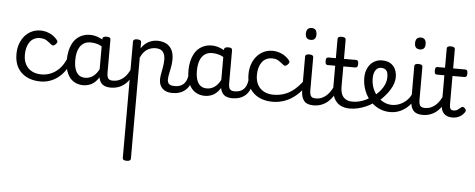

<svg xmlns="http://www.w3.org/2000/svg" viewBox="-81 -1025 5013 2027"><g transform="rotate(5 2426.0 -11.5)"><path d="M344 17Q215 17 139 -53Q63 -123 63 -250Q63 -309 80.5 -358Q98 -407 129 -443Q160 -479 202.5 -499Q245 -519 296 -519Q342 -519 390 -499Q438 -479 474 -435Q485 -421 482 -411.5Q479 -402 468 -390Q455 -377 444 -374Q433 -371 421 -381Q393 -404 366.5 -421.5Q340 -439 296 -439Q263 -439 236 -426Q209 -413 190.5 -388Q172 -363 162 -328.5Q152 -294 152 -250Q152 -190 175.5 -147Q199 -104 242.5 -81Q286 -58 344 -58Q358 -58 365.5 -46.5Q373 -35 373 -20.5Q373 -6 366 5.5Q359 17 344 17Z M342 17Q333 17 328.5 5.5Q324 -6 324 -20.5Q324 -35 329 -46.5Q334 -58 343 -58Q398 -58 446.5 -79Q495 -100 534 -141Q573 -182 599 -243Q604 -252 616.5 -249.5Q629 -247 639.5 -238Q650 -229 646 -219Q617 -140 569.5 -87.5Q522 -35 463.5 -9Q405 17 342 17Z M793 17Q736 17 692 -10.5Q648 -38 623 -94Q598 -150 598 -235Q598 -287 608 -331Q618 -375 636.5 -410Q655 -445 682.5 -469Q710 -493 745 -506Q780 -519 822 -519Q863 -519 906 -503Q949 -487 983 -461V-386Q943 -418 906.5 -429Q870 -440 831 -440Q805 -440 782.5 -432Q760 -424 742.5 -408Q725 -392 712.5 -368Q700 -344 693.5 -312Q687 -280 687 -239Q687 -184 700 -144.5Q713 -105 739.5 -84Q766 -63 806 -63Q842 -63 873.5 -79.5Q905 -96 931.5 -132.5Q958 -169 977 -229L993 -168Q970 -91 936.5 -51Q903 -11 865.5 3Q828 17 793 17ZM1083 17Q1049 17 1024 7.5Q999 -2 983 -21.5Q967 -41 959.5 -70.5Q952 -100 952 -140V-486Q952 -501 963 -508Q974 -515 996 -515Q1017 -515 1027.5 -508.5Q1038 -502 1038 -488V-140Q1038 -95 1051.5 -76.5Q1065 -58 1102 -58Q1111 -58 1115.5 -46.5Q1120 -35 1118.5 -20.5Q1117 -6 1108.5 5.5Q1100 17 1083 17Z M1083 17Q1069 17 1062.5 5.5Q1056 -6 1057.5 -20.5Q1059 -35 1070 -46.5Q1081 -58 1102 -58Q1135 -58 1163 -69Q1191 -80 1214 -100Q1237 -120 1254.5 -147Q1272 -174 1284 -205Q1290 -220 1301.5 -218.5Q1313 -217 1321.5 -207Q1330 -197 1327 -186Q1312 -138 1288.5 -100.5Q1265 -63 1234.5 -36.5Q1204 -10 1166 3.5Q1128 17 1083 17Z M1319 772Q1298 772 1287.5 765.5Q1277 759 1277 746V-489Q1277 -502 1287.5 -508.5Q1298 -515 1319 -515Q1341 -515 1352 -508.5Q1363 -502 1363 -489V-424Q1382 -453 1408 -474.5Q1434 -496 1466 -507.5Q1498 -519 1533 -519Q1585 -519 1624.5 -500Q1664 -481 1686.5 -440.5Q1709 -400 1709 -334Q1709 -310 1706 -286.5Q1703 -263 1698.5 -240.5Q1694 -218 1689.5 -197Q1685 -176 1682 -156.5Q1679 -137 1679 -120Q1679 -91 1696 -74.5Q1713 -58 1756 -58Q1770 -58 1776.5 -46.5Q1783 -35 1781.5 -20.5Q1780 -6 1769 5.5Q1758 17 1737 17Q1670 17 1633 -18.5Q1596 -54 1596 -115Q1596 -131 1598.5 -150.5Q1601 -170 1605.5 -191.5Q1610 -213 1614 -236Q1618 -259 1620.5 -281.5Q1623 -304 1623 -326Q1623 -379 1599.5 -409Q1576 -439 1521 -439Q1499 -439 1476.5 -433Q1454 -427 1433 -414Q1412 -401 1394.5 -379Q1377 -357 1363 -325V746Q1363 759 1352 765.5Q1341 772 1319 772Z M1737 17Q1723 17 1716.5 5.5Q1710 -6 1711.5 -20.5Q1713 -35 1724 -46.5Q1735 -58 1756 -58Q1786 -58 1809.5 -66Q1833 -74 1850 -90Q1867 -106 1877.5 -130Q1888 -154 1892 -186Q1894 -201 1907 -205.5Q1920 -210 1932.5 -205.5Q1945 -201 1943 -186Q1939 -133 1922 -94.5Q1905 -56 1878 -31.5Q1851 -7 1815.5 5Q1780 17 1737 17Z M2082 17Q2025 17 1981 -10.5Q1937 -38 1912 -94Q1887 -150 1887 -235Q1887 -287 1897 -331Q1907 -375 1925.5 -410Q1944 -445 1971.5 -469Q1999 -493 2034 -506Q2069 -519 2111 -519Q2152 -519 2195 -503Q2238 -487 2272 -461V-386Q2232 -418 2195.5 -429Q2159 -440 2120 -440Q2094 -440 2071.5 -432Q2049 -424 2031.5 -408Q2014 -392 2001.5 -368Q1989 -344 1982.5 -312Q1976 -280 1976 -239Q1976 -184 1989 -144.5Q2002 -105 2028.5 -84Q2055 -63 2095 -63Q2131 -63 2162.5 -79.5Q2194 -96 2220.5 -132.5Q2247 -169 2266 -229L2282 -168Q2259 -91 2225.5 -51Q2192 -11 2154.5 3Q2117 17 2082 17ZM2372 17Q2338 17 2313 7.5Q2288 -2 2272 -21.5Q2256 -41 2248.5 -70.5Q2241 -100 2241 -140V-486Q2241 -501 2252 -508Q2263 -515 2285 -515Q2306 -515 2316.5 -508.5Q2327 -502 2327 -488V-140Q2327 -95 2340.5 -76.5Q2354 -58 2391 -58Q2400 -58 2404.5 -46.5Q2409 -35 2407.5 -20.5Q2406 -6 2397.5 5.5Q2389 17 2372 17Z M2372 17Q2358 17 2351.5 5.5Q2345 -6 2346.5 -20.5Q2348 -35 2359 -46.5Q2370 -58 2391 -58Q2421 -58 2444.5 -66Q2468 -74 2485 -90Q2502 -106 2512.5 -130Q2523 -154 2527 -186Q2529 -201 2542 -205.5Q2555 -210 2567.5 -205.5Q2580 -201 2578 -186Q2574 -133 2557 -94.5Q2540 -56 2513 -31.5Q2486 -7 2450.5 5Q2415 17 2372 17Z M2803 17Q2674 17 2598 -53Q2522 -123 2522 -250Q2522 -309 2539.5 -358Q2557 -407 2588 -443Q2619 -479 2661.5 -499Q2704 -519 2755 -519Q2801 -519 2849 -499Q2897 -479 2933 -435Q2944 -421 2941 -411.5Q2938 -402 2927 -390Q2914 -377 2903 -374Q2892 -371 2880 -381Q2852 -404 2825.5 -421.5Q2799 -439 2755 -439Q2722 -439 2695 -426Q2668 -413 2649.5 -388Q2631 -363 2621 -328.5Q2611 -294 2611 -250Q2611 -190 2634.5 -147Q2658 -104 2701.5 -81Q2745 -58 2803 -58Q2817 -58 2824.5 -46.5Q2832 -35 2832 -20.5Q2832 -6 2825 5.5Q2818 17 2803 17Z M2801 17Q2782 17 2773 5.5Q2764 -6 2764 -20.5Q2764 -35 2773.5 -46.5Q2783 -58 2802 -58Q2859 -58 2911 -74.5Q2963 -91 3012 -129Q3061 -167 3108 -230Q3114 -237 3126 -232Q3138 -227 3146.5 -216.5Q3155 -206 3148 -196Q3105 -126 3050 -78.5Q2995 -31 2931.5 -7Q2868 17 2801 17Z M3232 17Q3198 17 3173 7.5Q3148 -2 3132 -21.5Q3116 -41 3108.5 -70.5Q3101 -100 3101 -140V-489Q3101 -502 3111.5 -508.5Q3122 -515 3143 -515Q3165 -515 3176 -508.5Q3187 -502 3187 -489V-140Q3187 -95 3200.5 -76.5Q3214 -58 3251 -58Q3265 -58 3272 -46.5Q3279 -35 3277.5 -20.5Q3276 -6 3265 5.5Q3254 17 3232 17ZM3145 -669Q3117 -669 3102.5 -684.5Q3088 -700 3088 -731Q3088 -763 3102.5 -779Q3117 -795 3145 -795Q3172 -795 3186 -779Q3200 -763 3200 -731Q3201 -700 3186.5 -684.5Q3172 -669 3145 -669Z M3232 17Q3218 17 3211.5 5.5Q3205 -6 3206.5 -20.5Q3208 -35 3219 -46.5Q3230 -58 3251 -58Q3285 -58 3313.5 -70Q3342 -82 3365 -103Q3388 -124 3406.5 -153Q3425 -182 3438 -216Q3444 -231 3456 -229.5Q3468 -228 3476.5 -219Q3485 -210 3482 -199Q3466 -148 3442 -108Q3418 -68 3386.5 -40Q3355 -12 3316.5 2.5Q3278 17 3232 17Z M3620 17Q3572 17 3536 3Q3500 -11 3475.5 -39Q3451 -67 3438.5 -108Q3426 -149 3426 -203V-420H3348Q3333 -420 3327 -429Q3321 -438 3321 -460Q3321 -483 3327 -491.5Q3333 -500 3348 -500H3426V-704Q3426 -717 3436.5 -723.5Q3447 -730 3468 -730Q3490 -730 3501 -723.5Q3512 -717 3512 -704V-500H3638Q3653 -500 3659.5 -491.5Q3666 -483 3666 -460Q3666 -438 3659.5 -429Q3653 -420 3638 -420H3512V-203Q3512 -167 3520 -140Q3528 -113 3544 -95Q3560 -77 3583.5 -67.5Q3607 -58 3638 -58Q3652 -58 3659 -46.5Q3666 -35 3664.5 -20.5Q3663 -6 3652 5.5Q3641 17 3620 17Z M3620 17Q3601 17 3594.5 5.5Q3588 -6 3592 -20.5Q3596 -35 3608 -46.5Q3620 -58 3639 -58Q3695 -58 3746.5 -77Q3798 -96 3835 -124Q3849 -133 3859 -128Q3869 -123 3874 -110.5Q3879 -98 3877.5 -84.5Q3876 -71 3865 -64Q3833 -41 3791.5 -22.5Q3750 -4 3706 6.5Q3662 17 3620 17Z M3839 -121Q3861 -136 3880.5 -153.5Q3900 -171 3916 -189Q3938 -214 3953.5 -239.5Q3969 -265 3977 -292.5Q3985 -320 3985 -349Q3985 -401 3965 -420.5Q3945 -440 3911 -440Q3897 -440 3890.5 -452Q3884 -464 3884.5 -479.5Q3885 -495 3892.5 -507Q3900 -519 3914 -519Q3971 -519 4006.5 -496Q4042 -473 4058 -435.5Q4074 -398 4074 -355Q4074 -321 4061.5 -285Q4049 -249 4027 -214.5Q4005 -180 3976 -148Q3955 -124 3931 -103Q3907 -82 3881 -64Z M4047 17Q3995 17 3949 0Q3903 -17 3865 -48Q3827 -79 3800 -121.5Q3773 -164 3758 -214.5Q3743 -265 3743 -321Q3743 -364 3755.5 -400.5Q3768 -437 3791 -463.5Q3814 -490 3845.5 -504.5Q3877 -519 3914 -519Q3928 -519 3934.5 -507Q3941 -495 3940.5 -479.5Q3940 -464 3932 -452Q3924 -440 3910 -440Q3893 -440 3879 -432.5Q3865 -425 3854.5 -410Q3844 -395 3838 -373.5Q3832 -352 3832 -323Q3832 -266 3850.5 -218Q3869 -170 3901 -134.5Q3933 -99 3973.5 -79.5Q4014 -60 4058 -60Q4106 -60 4149.5 -80.5Q4193 -101 4224.5 -136Q4256 -171 4269 -216Q4272 -225 4284 -225.5Q4296 -226 4306.5 -220.5Q4317 -215 4314 -203Q4299 -139 4260 -89.5Q4221 -40 4165.5 -11.5Q4110 17 4047 17Z M4389 17Q4355 17 4330 7.5Q4305 -2 4289 -21.5Q4273 -41 4265.5 -70.5Q4258 -100 4258 -140V-489Q4258 -502 4268.5 -508.5Q4279 -515 4300 -515Q4322 -515 4333 -508.5Q4344 -502 4344 -489V-140Q4344 -95 4357.5 -76.5Q4371 -58 4408 -58Q4422 -58 4429 -46.5Q4436 -35 4434.5 -20.5Q4433 -6 4422 5.5Q4411 17 4389 17ZM4302 -669Q4274 -669 4259.5 -684.5Q4245 -700 4245 -731Q4245 -763 4259.5 -779Q4274 -795 4302 -795Q4329 -795 4343 -779Q4357 -763 4357 -731Q4358 -700 4343.5 -684.5Q4329 -669 4302 -669Z M4389 17Q4375 17 4368.5 5.5Q4362 -6 4363.5 -20.5Q4365 -35 4376 -46.5Q4387 -58 4408 -58Q4442 -58 4470.5 -70Q4499 -82 4522 -103Q4545 -124 4563.5 -153Q4582 -182 4595 -216Q4601 -231 4613 -229.5Q4625 -228 4633.5 -219Q4642 -210 4639 -199Q4623 -148 4599 -108Q4575 -68 4543.5 -40Q4512 -12 4473.5 2.5Q4435 17 4389 17Z M4707 17Q4665 17 4637.5 1.5Q4610 -14 4596.5 -42.5Q4583 -71 4583 -111V-420H4505Q4490 -420 4484 -429Q4478 -438 4478 -460Q4478 -483 4484 -491.5Q4490 -500 4505 -500H4583V-704Q4583 -717 4593.5 -723.5Q4604 -730 4625 -730Q4647 -730 4658 -723.5Q4669 -717 4669 -704V-500H4795Q4810 -500 4816.5 -491.5Q4823 -483 4823 -460Q4823 -438 4816.5 -429Q4810 -420 4795 -420H4669V-121Q4669 -87 4678.5 -72.5Q4688 -58 4713 -58Q4736 -58 4752.5 -69Q4769 -80 4787 -96Q4799 -107 4809.5 -103.5Q4820 -100 4829 -91Q4840 -81 4840.5 -70.5Q4841 -60 4835 -51Q4818 -26 4797 -11Q4776 4 4753 10.5Q4730 17 4707 17Z"/></g></svg>

Font: Playwrite VN
Style: Regular
Weight: 400
Designer: Veronika Burian, José Scaglione
Foundry: TypeTogether
Version: Version 1.002